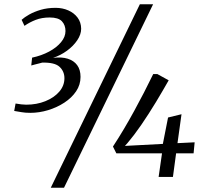

<svg xmlns="http://www.w3.org/2000/svg" viewBox="-20 -835 962 906"><path d="M123 -302.5Q99 -302.5 80.8 -305.8Q62.5 -309 47 -311.5L53.5 -346.5Q67.5 -344 80.8 -342.5Q94 -341 103.5 -341Q153 -341 194 -357.5Q235 -374 259.5 -402.2Q284 -430.5 284 -466Q284 -498 261.2 -519.5Q238.5 -541 179 -539.5Q174.5 -538 164 -535.5Q153.5 -533 143 -530.2Q132.5 -527.5 127.5 -526L131.5 -563Q176 -572.5 211.5 -591.5Q247 -610.5 268 -635.8Q289 -661 289 -688.5Q289 -716.5 272.2 -734.5Q255.5 -752.5 214.5 -752.5Q177.5 -752.5 148.5 -741.2Q119.5 -730 95.5 -713L82 -741.5Q95 -753.5 118 -766.5Q141 -779.5 172.5 -788.8Q204 -798 242.5 -798Q275 -798 302.2 -786Q329.5 -774 346 -752Q362.5 -730 363 -699.5Q363 -672.5 344.5 -645Q326 -617.5 295.8 -595.5Q265.5 -573.5 230.5 -562Q270.5 -567 299.5 -558Q328.5 -549 344.2 -527.5Q360 -506 360 -472Q360 -435 339.2 -404.2Q318.5 -373.5 283.8 -350.8Q249 -328 207 -315.2Q165 -302.5 123 -302.5ZM640 -815H702.5L282 51H219.5ZM728.5 0 744.5 -111.5H529L513 -143.5Q540.5 -185.5 565.2 -227.2Q590 -269 613.2 -311.5Q636.5 -354 658.8 -397.2Q681 -440.5 703 -485.5H722.5L776 -456Q763.5 -434 748.2 -407.8Q733 -381.5 716 -353.5Q699 -325.5 681.2 -297.8Q663.5 -270 646 -244.8Q628.5 -219.5 612.5 -198.5Q600 -183.5 590.5 -171Q581 -158.5 569.5 -146.5L748.5 -156L773 -280.5L836.5 -296L817.5 -159.5L898.5 -163.5L893.5 -111.5H811L796 0Z"/></svg>

Font: Merriweather 36pt Light
Style: Italic
Weight: 300
Italic angle: -7.8°
Version: Version 2.101